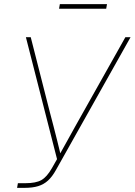

<svg xmlns="http://www.w3.org/2000/svg" viewBox="-20 -907 650 927"><path d="M62.5 0 66.4 -22.5H102.5Q153.3 -22.5 179.9 -37.6Q206.5 -52.7 231 -95.7L255.4 -138.7L105 -727.5H128.4L220.2 -367.2Q229.5 -332.5 238.3 -298.1Q247.1 -263.7 255.9 -229Q264.6 -194.3 272.9 -159.7H267.1Q286.6 -194.3 305.7 -229Q324.7 -263.7 344 -298.1Q363.3 -332.5 382.8 -367.2L585.4 -727.5H610.4L250.5 -86.9Q232.4 -54.2 211.9 -35.4Q191.4 -16.6 164.3 -8.3Q137.2 0 98.6 0ZM496.6 -887.2 492.7 -864.7H265.1L269 -887.2Z"/></svg>

Font: Inter 16pt Thin
Style: Italic
Weight: 250
Italic angle: -9.3988°
Version: Version 4.001;git-66647c0bb